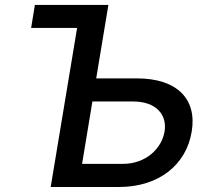

<svg xmlns="http://www.w3.org/2000/svg" viewBox="-20 -747 842 767"><path d="M104.4 -635.3H288L182.5 0H454.9C616.5 0 724.1 -90.2 745.7 -220.5C767.8 -350.5 688.6 -433.9 526.6 -433.9H364.3L413 -727.3H119.3ZM307.9 -92.3 349.1 -341.6H511.4C605.1 -341.6 648.1 -287.6 637.4 -221.9C626.4 -154.5 563.9 -92.3 470.2 -92.3Z"/></svg>

Font: Margiela Sans Medium
Style: Italic
Weight: 500
Italic angle: -9.39999°
Designer: Stefan Endress, Andreas Faust
Version: Version 1.100;FEAKit 1.0